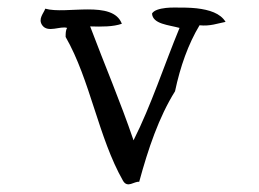

<svg xmlns="http://www.w3.org/2000/svg" viewBox="-20 -475 687 509"><path d="M578 -417C564 -440 535 -449 501 -453C483 -455 463 -455 444 -455C436 -455 428 -455 420 -454C403 -452 388 -448 383 -439C385 -411 427 -409 456 -401C415 -302 381 -196 334 -103C299 -206 257 -304 219 -405C251 -404 280 -404 303 -412C291 -444 254 -450 213 -450C172 -450 128 -444 100 -452C96 -440 80 -425 92 -408C107 -387 140 -407 158 -401C154 -395 154 -386 154 -377C219 -264 241 -110 306 4C318 25 336 5 349 7C373 -81 401 -164 444 -233C458 -299 479 -358 509 -408C537 -405 557 -413 578 -417Z"/></svg>

Font: Yuji Syuku Std R
Style: Regular
Weight: 400
Designer: Kataoka Yuji
Foundry: Kinuta Font Factory
Version: Version 3.000;hotconv 1.0.111;makeotfexe 2.5.65597